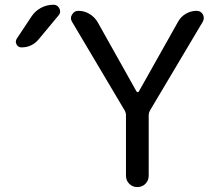

<svg xmlns="http://www.w3.org/2000/svg" viewBox="-20 -800 919 800"><path d="M111.3 -731.4Q126 -753.9 150.4 -767.1Q174.8 -780.3 203.1 -780.3Q219.7 -780.3 227.5 -764.6Q230.5 -757.8 230.5 -752Q230.5 -743.2 223.6 -735.4L141.6 -636.7Q113.3 -602.5 69.3 -602.5Q55.7 -602.5 48.8 -615.2Q45.9 -621.1 45.9 -626Q45.9 -632.8 49.8 -638.7ZM548.8 -418.9Q550.8 -416 553.7 -416Q556.6 -416 558.6 -418.9L721.7 -709Q733.4 -730.5 754.4 -742.7Q775.4 -754.9 798.8 -754.9Q816.4 -754.9 825.2 -740.2Q829.1 -732.4 829.1 -724.6Q829.1 -717.8 825.2 -710L604.5 -338.9Q599.6 -330.1 599.6 -320.3V-68.4Q599.6 -47.9 585.9 -34.2Q572.3 -20.5 552.2 -20.5Q532.2 -20.5 518.6 -34.2Q504.9 -47.9 504.9 -68.4V-320.3Q504.9 -330.1 500 -338.9L280.3 -709Q275.4 -716.8 275.4 -724.6Q275.4 -731.4 280.3 -739.3Q289.1 -754.9 306.6 -754.9Q331.1 -754.9 352.5 -742.2Q374 -729.5 386.7 -708Z"/></svg>

Font: Gen Jyuu GothicX Regular
Style: Regular
Weight: 400
Designer: [Source Han Sans]
Ryoko NISHIZUKA  (kana & ideographs); Paul D. Hunt (Latin, Greek & Cyrillic); Wenlong ZHANG  (bopomofo
Version: Version 1.002.20150607